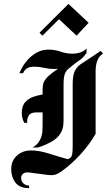

<svg xmlns="http://www.w3.org/2000/svg" viewBox="-20 -881 552 984"><path d="M197.5 -698.3 182.5 -713.3 330.8 -860.8 434.2 -764.2 372.5 -698.3 282.5 -782.5ZM146.7 -125Q188.3 -147.5 196.7 -201.7Q197.5 -212.5 197.9 -223.3Q198.3 -234.2 198.3 -245V-305H167.5Q137.5 -305 128.3 -290Q119.2 -275 119.2 -261.7Q119.2 -256.7 120 -251.7H104.2Q91.7 -275 91.7 -300.8Q91.7 -338.3 109.2 -357.5Q126.7 -376.7 151.2 -385Q175.8 -393.3 198.3 -396.7V-418.3Q198.3 -436.7 201.2 -450Q204.2 -463.3 215 -477.1Q225.8 -490.8 250 -509.2Q262.5 -519.2 277.5 -528.3Q267.5 -527.5 257.5 -527.5Q230.8 -527.5 205.8 -533.3Q180.8 -539.2 155 -539.2Q110.8 -539.2 98.3 -505.8H79.2Q84.2 -518.3 95.4 -538.3Q106.7 -558.3 125.4 -578.3Q144.2 -598.3 170 -612.5Q195.8 -626.7 229.2 -626.7Q260.8 -626.7 291.2 -616.2Q321.7 -605.8 352.5 -605.8Q367.5 -605.8 387.1 -610.8Q406.7 -615.8 424.2 -632.5L423.3 -610Q406.7 -585 387.5 -572.1Q368.3 -559.2 350 -544.2Q339.2 -535 329.2 -527.1Q319.2 -519.2 312.5 -502.5Q305.8 -485.8 305.8 -449.2V-331.7V-267.5Q305.8 -247.5 303.3 -232.1Q300.8 -216.7 293.3 -203.3Q276.7 -172.5 242.9 -154.2Q209.2 -135.8 174.2 -125ZM129.2 83.3Q80.8 83.3 59.2 55Q37.5 26.7 37.5 -14.2Q37.5 -57.5 67.1 -83.8Q96.7 -110 138.3 -110Q180.8 -110 230 -94.2Q279.2 -78.3 328.3 -65Q336.7 -69.2 342.1 -73.8Q347.5 -78.3 350 -91.2Q352.5 -104.2 352.5 -133.3V-449.2Q352.5 -494.2 362.9 -516.2Q373.3 -538.3 394.2 -552.5Q415 -566.7 447.5 -587.5L495.8 -620L508.3 -606.7Q487.5 -593.3 478.8 -570.4Q470 -547.5 470 -515.8V-195Q402.5 -80.8 295 -2.5Q284.2 5 271.7 10.8Q259.2 16.7 241.7 16.7Q232.5 16.7 224.2 15.4Q215.8 14.2 207.5 13.3L130.8 3.3Q123.3 2.5 119.2 2.5Q105.8 2.5 97.1 10.4Q88.3 18.3 88.3 31.7Q88.3 48.3 100.4 59.2Q112.5 70 129.2 70Z"/></svg>

Font: Manufacturing Consent
Style: Regular
Weight: 400
Version: Version 3.000; ttfautohint (v1.8.4.7-5d5b)